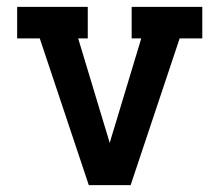

<svg xmlns="http://www.w3.org/2000/svg" viewBox="-20 -540 640 560"><path d="M239 0 96 -428H30V-520H236V-428H208L285 -173Q289 -161 292.5 -148.5Q296 -136 300 -123Q304 -136 307.5 -148.5Q311 -161 315 -173L392 -428H364V-520H570V-428H504L361 0Z"/></svg>

Font: Iosevka Etoile Semibold
Style: Regular
Weight: 600
Designer: Belleve Invis
Foundry: Belleve Invis
Version: Version 22.1.2; ttfautohint (v1.8.4)